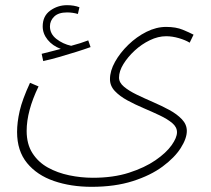

<svg xmlns="http://www.w3.org/2000/svg" viewBox="-20 -492 816 742"><path d="M46 18Q46 -19 56 -63Q66 -107 96 -172L129 -158Q83 -63 83 14Q83 65 105.5 100Q128 135 165 155.5Q202 176 247.5 185.5Q293 195 339 195Q418 195 478.5 175.5Q539 156 580.5 127.5Q622 99 643 69.5Q664 40 664 19Q664 -1 645.5 -16.5Q627 -32 597.5 -46Q568 -60 535 -74Q502 -88 472.5 -104Q443 -120 424 -140Q405 -160 405 -186Q405 -218 424.5 -253Q444 -288 476 -319Q508 -350 546 -369Q584 -388 622 -388Q660 -388 686.5 -377Q713 -366 728 -358L713 -327Q697 -337 671.5 -344.5Q646 -352 622 -352Q591 -352 559 -336.5Q527 -321 500.5 -296.5Q474 -272 457 -244.5Q440 -217 440 -192Q440 -173 459 -157Q478 -141 508 -126.5Q538 -112 571.5 -97.5Q605 -83 634.5 -67Q664 -51 683 -31Q702 -11 702 14Q702 43 678.5 80Q655 117 608.5 151.5Q562 186 493 208Q424 230 334 230Q254 230 188.5 207.5Q123 185 84.5 138Q46 91 46 18ZM147 -256 141 -284Q164 -290 180.5 -294Q197 -298 215 -303Q183 -315 164 -338.5Q145 -362 145 -390Q145 -430 174 -451Q203 -472 239 -472Q266 -472 287 -464L281 -438Q261 -444 239 -444Q206 -444 189.5 -428Q173 -412 173 -390Q173 -361 198 -341.5Q223 -322 255 -315Q293 -325 321 -336L330 -310Q305 -301 273 -291Q241 -281 208 -271.5Q175 -262 147 -256Z"/></svg>

Font: Noto Sans Arabic UI XLt
Style: Regular
Weight: 200
Designer: Monotype Design Team, Nadine Chahine and Nizar Qandah
Foundry: Monotype Imaging Inc.
Version: Version 2.010; ttfautohint (v1.8.4.7-5d5b)